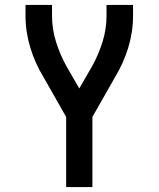

<svg xmlns="http://www.w3.org/2000/svg" viewBox="-20 -755 640 775"><path d="M247 0V-283L156 -443Q139 -471 125.5 -501Q112 -531 102.5 -562Q93 -593 88 -625.5Q83 -658 83 -691V-735H190V-691Q190 -638 206 -586.5Q222 -535 248 -488L300 -398L352 -488Q378 -535 394 -586.5Q410 -638 410 -691V-735H517V-691Q517 -658 512 -625.5Q507 -593 497.5 -562Q488 -531 474.5 -501Q461 -471 444 -443L353 -283V0Z"/></svg>

Font: Zed Mono Semibold Extended
Style: Regular
Weight: 600
Width: 7
Monospace: yes
Designer: Belleve Invis
Foundry: Belleve Invis
Version: Version 1.0.0; ttfautohint (v1.8.4)